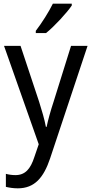

<svg xmlns="http://www.w3.org/2000/svg" viewBox="-20 -786 499 1046"><path d="M371 -756V-766H268C246 -721 208 -661 175 -618V-606H231C276 -642 346 -718 371 -756ZM2 -536 191 0 167 70C146 135 117 168 64 168C45 168 26 165 12 161V232C29 236 51 240 77 240C169 240 218 181 253 77L457 -536H367L272 -232C255 -181 241 -129 234 -95H230C222 -138 208 -184 193 -232L92 -536Z"/></svg>

Font: Noto Sans Ethiopic SemiCondensed
Style: Regular
Weight: 400
Width: 4
Designer: Monotype Design Team
Foundry: Monotype Imaging Inc.
Version: Version 2.102